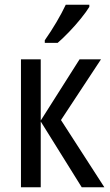

<svg xmlns="http://www.w3.org/2000/svg" viewBox="-20 -786 463 806"><path d="M314 -537H404L236 -282L418 0H323L151 -276V0H68V-537H151V-280ZM355 -766V-757Q342 -736 319 -707.5Q296 -679 269.5 -651.5Q243 -624 222 -606H168V-617Q194 -654 217 -693Q240 -732 256 -766Z"/></svg>

Font: Avrile Sans Condensed
Style: Regular
Weight: 400
Width: 3
Designer: Monotype Design Team
Foundry: Monotype Imaging Inc.
Version: Version 2.001;September 10, 2019;FontCreator 11.5.0.2425 64-